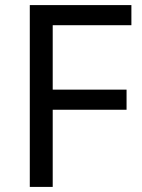

<svg xmlns="http://www.w3.org/2000/svg" viewBox="-20 -734 559 754"><path d="M187 0H97V-714H496V-635H187V-382H477V-303H187Z"/></svg>

Font: Noto Sans Medefaidrin
Style: Regular
Weight: 400
Designer: Dalton Maag Ltd
Foundry: Dalton Maag Ltd
Version: Version 1.002; ttfautohint (v1.8.4.7-5d5b)